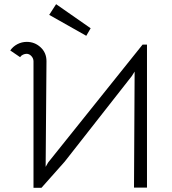

<svg xmlns="http://www.w3.org/2000/svg" viewBox="-20 -897 821 917"><path d="M202 -605 198 -100 210 -121 661 -684H682V-1H620L623 -555L609 -533L289 -125L178 0H140V-604Q140 -618 130 -629Q120 -640 107 -640Q99 -640 90 -636Q81 -632 76 -624L29 -656Q42 -675 63 -686Q84 -697 108 -697Q146 -697 174 -671Q202 -645 202 -605ZM215 -826 248 -877 413 -762 392 -726Z"/></svg>

Font: Bellota
Style: Regular
Weight: 400
Designer: Kemie Guaida
Foundry: Kemie Guaida
Version: Version 4.001